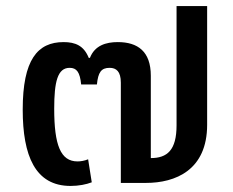

<svg xmlns="http://www.w3.org/2000/svg" viewBox="-20 -604 769 634"><path d="M248 -325H300C304 -365 314 -380 342 -380C364 -380 379 -368 379 -331V0H462C559 0 664 -42 664 -192V-584H563V-190C563 -108 532 -82 478 -82V-354C478 -434 435 -465 369 -465C330 -465 293 -454 277 -413H273C257 -453 229 -465 190 -465C104 -465 55 -407 55 -242C55 -90 96 10 213 10C240 10 265 5 283 -2L271 -78C259 -73 246 -71 236 -71C180 -71 159 -125 159 -245C159 -334 170 -380 210 -380C233 -380 244 -366 248 -325Z"/></svg>

Font: Noto Sans Thai Medium
Style: Regular
Weight: 500
Designer: Monotype Design Team
Foundry: Monotype Imaging Inc.
Version: Version 1.901